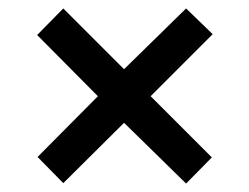

<svg xmlns="http://www.w3.org/2000/svg" viewBox="-20 -530 591 455"><path d="M421 -95 482 -157 337 -302 484 -449 421 -510 274 -366 130 -510 68 -447 212 -302 69 -158 130 -96 274 -239Z"/></svg>

Font: Noto Sans Gunjala Gondi Semibold
Style: Regular
Weight: 400
Designer: Ek Type
Foundry: Ek Type
Version: Version 1.004